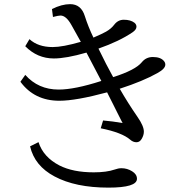

<svg xmlns="http://www.w3.org/2000/svg" viewBox="-20 -839 900 913"><path d="M227.1 -795.9Q273.4 -819.3 313.5 -819.3Q365.7 -819.3 383.3 -762.7Q399.4 -711.9 424.3 -660.2Q467.3 -678.7 484.4 -688.5Q508.3 -702.1 522.9 -721.2Q541 -745.1 568.8 -745.1Q600.6 -745.1 619.1 -731Q628.9 -723.1 628.9 -711.9Q628.9 -698.2 610.4 -685.5Q547.4 -642.6 448.2 -607.9Q485.8 -530.3 518.1 -472.2Q624 -505.9 654.3 -543Q674.3 -567.9 707 -567.9Q744.6 -567.9 760.3 -547.9Q766.1 -540.5 766.1 -531.7Q766.1 -512.2 729 -491.7Q660.6 -453.1 549.3 -417Q588.9 -348.1 633.8 -283.2Q664.1 -239.7 664.1 -212.9Q664.1 -196.3 653.8 -178.7Q644.5 -162.6 628.9 -162.6Q612.8 -162.6 599.1 -174.8Q560.5 -208.5 459 -229L470.2 -266.1Q516.1 -262.2 563 -253.9L556.6 -266.1L537.1 -304.7L517.1 -344.7L496.1 -386.2L489.3 -399.9Q340.8 -359.9 262.2 -359.9Q143.6 -359.9 77.1 -450.2L100.1 -482.9Q162.1 -413.1 258.8 -413.1Q335 -413.1 461.9 -454.1L458.5 -460.4Q425.3 -524.4 396 -579.6L391.1 -588.9Q294.9 -561 235.8 -561Q157.7 -561 100.1 -619.1L120.1 -652.8Q161.1 -615.2 230.5 -615.2Q277.8 -615.2 364.3 -640.1Q340.8 -683.6 319.3 -720.7Q294.4 -765.1 267.6 -765.1Q257.8 -765.1 231.9 -758.3ZM163.1 -163.1Q186 -91.8 262.7 -52.2Q327.1 -19.5 425.8 -19.5Q486.8 -19.5 524.9 -32.7Q542.5 -39.1 557.6 -39.1Q585 -39.1 608.4 -24.4Q631.3 -10.3 631.3 11.2Q631.3 53.2 495.6 53.2Q338.9 53.2 239.3 0Q144.5 -50.3 123 -143.1Z"/></svg>

Font: BIZ UDPMincho
Style: Regular
Weight: 400
Designer: TypeBank Co., Ltd.
Foundry: Morisawa Inc.
Version: Version 1.06